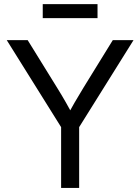

<svg xmlns="http://www.w3.org/2000/svg" viewBox="-20 -925 690 945"><path d="M280.8 0V-299.3L13.2 -727.5H116.2L261.7 -492.2Q284.2 -456.1 304.2 -420.9Q324.2 -385.7 344.7 -346.2H307.1Q327.1 -385.7 347.7 -421.1Q368.2 -456.5 390.1 -492.2L535.2 -727.5H637.2L369.6 -299.3V0ZM460 -904.8V-835.9H190.4V-904.8Z"/></svg>

Font: Inter 28pt
Style: Regular
Weight: 400
Designer: Rasmus Andersson
Foundry: rsms
Version: Version 4.001;git-66647c0bb